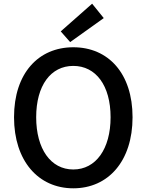

<svg xmlns="http://www.w3.org/2000/svg" viewBox="-20 -1006 794 1040"><path d="M377 14C567 14 698 -134 698 -371C698 -608 567 -750 377 -750C188 -750 56 -609 56 -371C56 -134 188 14 377 14ZM377 -88C255 -88 176 -199 176 -371C176 -543 255 -649 377 -649C499 -649 579 -543 579 -371C579 -199 499 -88 377 -88ZM360 -778 542 -908 479 -986 309 -836Z"/></svg>

Font: Noto Sans TC Medium
Style: Regular
Weight: 500
Designer: Ryoko NISHIZUKA 西塚涼子 (kana, bopomofo & ideographs); Paul D. Hunt (Latin, Greek & Cyrillic); Sandoll Communications 산돌커뮤니
Foundry: Adobe
Version: Version 2.004;hotconv 1.0.118;makeotfexe 2.5.65603